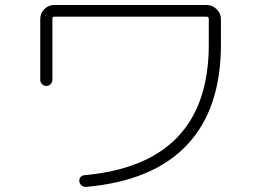

<svg xmlns="http://www.w3.org/2000/svg" viewBox="-20 -727 1040 771"><path d="M141.6 -406.2V-650.4Q141.6 -673.8 158.2 -690.4Q174.8 -707 198.2 -707H809.6Q833 -707 850.1 -689.9Q867.2 -672.9 867.2 -650.4V-547.9Q867.2 -289.1 730.5 -144.5Q593.8 0 326.2 23.4Q316.4 24.4 308.1 18.1Q299.8 11.7 298.8 2Q296.9 -6.8 302.7 -14.6Q308.6 -22.5 318.4 -23.4Q818.4 -68.4 818.4 -547.9V-652.3Q818.4 -660.2 808.6 -660.2H199.2Q190.4 -660.2 190.4 -652.3V-406.2Q190.4 -396.5 183.1 -389.2Q175.8 -381.8 166 -381.8Q156.2 -381.8 148.9 -389.2Q141.6 -396.5 141.6 -406.2Z"/></svg>

Font: Rounded-X Mgen+ 1m light
Style: Regular
Weight: 200
Designer: [Source Han Sans]
Ryoko NISHIZUKA  (kana & ideographs); Paul D. Hunt (Latin, Greek & Cyrillic); Wenlong ZHANG  (bopomofo
Version: Version 1.059.20150602